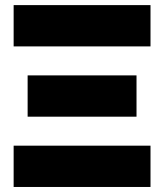

<svg xmlns="http://www.w3.org/2000/svg" viewBox="-20 -743 652 763"><path d="M34.2 -722.7H578.1V-558.6H34.2ZM89.8 -443.4H522.5V-279.3H89.8ZM34.2 -164.1H578.1V0H34.2Z"/></svg>

Font: Giphurs Black
Style: Regular
Weight: 900
Version: Version 0.920; ttfautohint (v1.8.4.7-5d5b)